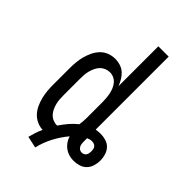

<svg xmlns="http://www.w3.org/2000/svg" viewBox="-248 -823 1012 1012"><g transform="rotate(45 257.5 -317.0)"><path d="M223 101 158 87Q163 67 169.5 47Q176 27 185 8Q162 7 141 -3Q120 -13 105 -29.5Q90 -46 80.5 -67Q71 -88 65.5 -110Q60 -132 58 -154.5Q56 -177 56 -200V-320Q56 -343 58 -366.5Q60 -390 66 -412.5Q72 -435 82 -456Q92 -477 108 -494Q124 -511 146 -519.5Q168 -528 192 -528Q211 -528 230 -522Q249 -516 263.5 -503Q278 -490 288 -473Q298 -456 305 -438V-735H382V-191Q391 -192 399.5 -193Q408 -194 416 -194Q436 -194 456 -188Q476 -182 489.5 -167.5Q503 -153 509 -133Q515 -113 515 -93Q515 -73 509 -53Q503 -33 489 -18.5Q475 -4 455 2Q435 8 415 8Q397 8 380 3Q363 -2 349 -12.5Q335 -23 325 -37.5Q315 -52 310 -69Q279 -32 256.5 11Q234 54 223 101ZM222 -62Q222 -62 222.5 -62Q223 -62 223 -62Q240 -87 259 -109.5Q278 -132 301 -150Q303 -163 304 -175.5Q305 -188 305 -200V-320Q305 -335 303.5 -350Q302 -365 299 -379.5Q296 -394 290 -408Q284 -422 274.5 -433.5Q265 -445 251 -451.5Q237 -458 222 -458Q207 -458 192.5 -452Q178 -446 167.5 -435Q157 -424 150.5 -410Q144 -396 140 -381Q136 -366 135 -350.5Q134 -335 134 -320V-200Q134 -185 135 -169.5Q136 -154 140 -139Q144 -124 150.5 -110Q157 -96 167.5 -85Q178 -74 192.5 -68Q207 -62 222 -62ZM415 -53Q422 -53 429 -56Q436 -59 440 -65Q444 -71 445.5 -78.5Q447 -86 447 -93Q447 -93 447 -93Q447 -93 447 -93Q447 -93 447 -93Q447 -93 447 -93Q447 -101 445.5 -109Q444 -117 439 -123Q434 -129 426.5 -131.5Q419 -134 411 -134Q404 -134 396.5 -132Q389 -130 382 -127V-126Q382 -120 382 -114Q382 -108 382 -102Q382 -93 383 -85Q384 -77 388 -69.5Q392 -62 399 -57.5Q406 -53 415 -53Z"/></g></svg>

Font: Zed Sans
Style: Regular
Weight: 400
Designer: Belleve Invis
Foundry: Belleve Invis
Version: Version 1.0.0; ttfautohint (v1.8.4)